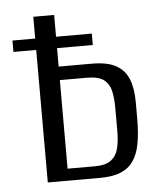

<svg xmlns="http://www.w3.org/2000/svg" viewBox="-42 -531 485 569"><g transform="rotate(-5 200.0 -246.5)"><path d="M77.7 0V-492.9H139.7V-339.3H238.6Q284.3 -339.3 310.1 -325Q336 -310.8 347.1 -283Q358.2 -255.2 358.2 -213.8V-163.8Q358.2 -121.8 352.3 -90.7Q346.4 -59.7 332.5 -39.7Q318.7 -19.7 294.5 -9.8Q270.4 0 232.8 0ZM139.7 -35.6H220.8Q253.7 -35.6 269.6 -48.2Q285.6 -60.8 290.9 -82.7Q296.2 -104.7 296.2 -132.1V-202.4Q296.2 -228.4 291.9 -250.4Q287.7 -272.5 271.8 -285.8Q255.8 -299.1 220 -299.1H139.7ZM10 -394.2V-428.1H246.1V-394.2Z"/></g></svg>

Font: Alumni Sans SC Thin
Style: Regular
Weight: 100
Designer: Robert E. Leuschke
Foundry: Robert E. Leuschke
Version: Version 1.018